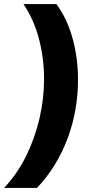

<svg xmlns="http://www.w3.org/2000/svg" viewBox="-63 -750 448 950"><path d="M216 -730Q269 -658 296 -560.5Q323 -463 323 -356Q323 -282 310.5 -209.5Q298 -137 272.5 -68Q247 1 209 63.5Q171 126 120 180H-43Q23 110 66.5 21.5Q110 -67 132.5 -164.5Q155 -262 155 -359Q155 -461 130 -557Q105 -653 53 -730Z"/></svg>

Font: MuseoModerno Thin ExtraBold
Style: Italic
Weight: 800
Italic angle: -9°
Version: Version 1.003